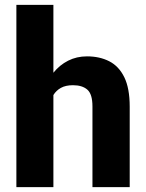

<svg xmlns="http://www.w3.org/2000/svg" viewBox="-20 -770 602 790"><path d="M199.7 -750V-470.7Q225.1 -502.4 260.3 -520.3Q295.4 -538.1 337.9 -538.1Q390.1 -538.1 429.7 -517.8Q469.2 -497.6 491.5 -452.1Q513.7 -406.7 513.7 -331.1V0H360.4V-332Q360.4 -382.8 339.4 -401.1Q318.4 -419.4 280.3 -419.4Q250 -419.4 230.5 -408.4Q210.9 -397.5 199.7 -378.9V0H47.4V-750Z"/></svg>

Font: Vazirmatn UI FD ExtraBold
Style: Regular
Weight: 800
Designer: Saber Rastikerdar
Foundry: Saber Rastikerdar
Version: Version 33.003